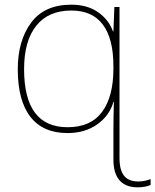

<svg xmlns="http://www.w3.org/2000/svg" viewBox="-20 -558 664 821"><path d="M463 -424H465L469 -528H491V118Q491 169 510.5 193.5Q530 218 571 218Q597 218 624 208V233Q601 243 569 243Q517 243 491 213Q465 183 465 125V-3Q465 -56 467 -122H465Q448 -63 395.5 -26Q343 11 269 11Q164 11 110 -58.5Q56 -128 56 -262Q56 -384 113 -461Q170 -538 285 -538Q353 -538 399 -506Q445 -474 463 -424ZM83 -262Q83 -14 269 -14Q368 -14 416.5 -79.5Q465 -145 465 -265V-275Q465 -392 420 -452.5Q375 -513 285 -513Q187 -513 135 -448Q83 -383 83 -262Z"/></svg>

Font: Noto Sans UI Thin
Style: Regular
Weight: 250
Designer: Monotype Design Team
Foundry: Monotype Imaging Inc.
Version: Version 1.001